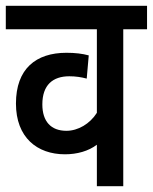

<svg xmlns="http://www.w3.org/2000/svg" viewBox="-20 -642 527 662"><path d="M487 -541V-622H0V-541H314V-253C290 -215 249 -191 209 -191C156 -191 126 -223 126 -282C126 -349 162 -379 219 -379C241 -379 260 -376 279 -371L286 -451C264 -457 239 -460 209 -460C104 -460 35 -405 35 -285C35 -168 108 -110 204 -110C246 -110 285 -121 314 -143V0H405V-541Z"/></svg>

Font: Noto Sans Devanagari Condensed Medium
Style: Regular
Weight: 500
Width: 3
Designer: Jelle Bosma - Monotype Design Team
Foundry: Monotype Imaging Inc.
Version: Version 2.004